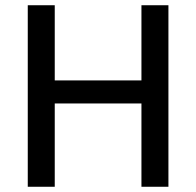

<svg xmlns="http://www.w3.org/2000/svg" viewBox="-20 -713 749 733"><path d="M86 0V-693H189V-406H520V-693H623V0H520V-318H189V0Z"/></svg>

Font: Ubuntu Sans Medium
Style: Regular
Weight: 500
Designer: Dalton Maag Ltd
Foundry: Dalton Maag Ltd
Version: Version 1.006; ttfautohint (v1.8.4.7-5d5b)